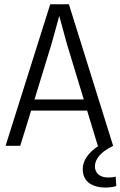

<svg xmlns="http://www.w3.org/2000/svg" viewBox="-20 -679 561 894"><path d="M218.8 -470.7Q242.2 -556.6 255.9 -604.5Q275.4 -531.2 292 -472.7L370.1 -215.8H140.6ZM521.5 187.5 518.6 143.6Q502.9 147.5 485.4 147.5Q435.5 147.5 423.8 110.4Q421.9 102.5 421.9 94.7Q423.8 41 506.8 0L300.8 -659.2H213.9L5.9 0H74.2L125 -164.1H385.7L435.5 0H438.5Q366.2 48.8 365.2 107.4Q365.2 171.9 429.7 189.5Q449.2 194.3 469.7 194.3Q498 194.3 521.5 187.5Z"/></svg>

Font: Yaldevi Colombo
Style: Regular
Weight: 400
Designer: Sol Matas, Denzil Rajitha, Kosala Senevirathne and Pathum Egodawatta
Foundry: Mooniak
Version: Version 1.020 ; ttfautohint (v1.6)